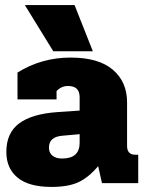

<svg xmlns="http://www.w3.org/2000/svg" viewBox="-20 -722 570 757"><path d="M78 -702H274L346 -520H190ZM5 -123Q5 -198 55.5 -235.5Q106 -273 206 -280L294 -286V-339Q294 -383 248 -383Q222 -383 203 -363V-330H49V-436Q144 -495 258 -495Q369 -495 425 -447Q481 -399 481 -319V-147Q481 -112 513 -112H525V0H382L367 -67Q329 -22 289 -3.5Q249 15 183 15Q94 15 49.5 -21.5Q5 -58 5 -123ZM294 -159V-193L227 -187Q173 -183 173 -140Q173 -120 186.5 -108.5Q200 -97 225 -97Q294 -97 294 -159Z"/></svg>

Font: Pridi
Style: Bold
Weight: 700
Designer: Katatrad Team
Foundry: CadsonDemak
Version: Version 1.001